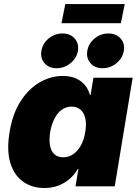

<svg xmlns="http://www.w3.org/2000/svg" viewBox="-20 -919 678 947"><path d="M199.2 8.3Q137.7 8.3 93.5 -23.2Q49.3 -54.7 30.8 -116.2Q12.2 -177.7 27.3 -268.1Q42.5 -360.4 82.8 -421.6Q123 -482.9 177.2 -513.7Q231.4 -544.4 289.1 -544.4Q327.1 -544.4 354.5 -532.2Q381.8 -520 399.2 -498.8Q416.5 -477.5 423.8 -450.7H426.8L440.9 -535.6H634.3L545.9 0H352.5L366.7 -85.4H363.3Q347.7 -57.1 323 -36.1Q298.3 -15.1 267.3 -3.4Q236.3 8.3 199.2 8.3ZM291.5 -143.1Q318.8 -143.1 341.1 -158.4Q363.3 -173.8 378.9 -201.7Q394.5 -229.5 400.4 -268.1Q407.2 -306.6 400.9 -334.7Q394.5 -362.8 377.2 -377.9Q359.9 -393.1 333 -393.1Q306.2 -393.1 284.9 -377.9Q263.7 -362.8 249 -334.7Q234.4 -306.6 227.5 -268.1Q221.7 -229.5 226.8 -201.2Q231.9 -172.9 248.5 -158Q265.1 -143.1 291.5 -143.1ZM486.3 -582.5Q448.2 -582.5 426.5 -607.2Q404.8 -631.8 410.6 -668Q416.5 -704.6 446.5 -729.2Q476.6 -753.9 514.6 -753.9Q552.7 -753.9 574.7 -729.2Q596.7 -704.6 590.8 -668Q584.5 -631.8 554.2 -607.2Q523.9 -582.5 486.3 -582.5ZM259.3 -582.5Q221.2 -582.5 199.7 -607.2Q178.2 -631.8 184.1 -668Q189.9 -704.6 220 -729.2Q250 -753.9 288.1 -753.9Q326.2 -753.9 348.1 -729.2Q370.1 -704.6 364.3 -668Q357.9 -631.8 327.6 -607.2Q297.4 -582.5 259.3 -582.5ZM595.2 -898.9 576.2 -804.7H283.2L302.2 -898.9Z"/></svg>

Font: Inter 20pt Black
Style: Italic
Weight: 900
Italic angle: -9.3988°
Version: Version 4.001;git-66647c0bb